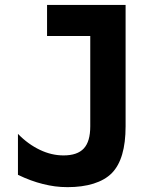

<svg xmlns="http://www.w3.org/2000/svg" viewBox="-20 -749 642 783"><path d="M255.9 14.2C334.5 14.2 398.9 -4.9 436.5 -43.5C473.6 -81.5 492.2 -145 492.2 -233.9V-729H171.9V-602.1H348.1V-233.9C348.1 -192.4 339.4 -162.6 321.8 -143.6C304.2 -124.5 276.4 -115.2 239.3 -115.2C206.5 -115.2 174.8 -122.6 143.1 -137.7C111.3 -152.8 81.1 -174.3 53.2 -203.1V-36.1C89.4 -18.6 122.1 -6.8 155.3 1.5C189 9.8 218.3 14.2 255.9 14.2Z"/></svg>

Font: Hack
Style: Bold
Weight: 700
Monospace: yes
Designer: Christopher Simpkins
Foundry: Christopher Simpkins
Version: Version 2.010